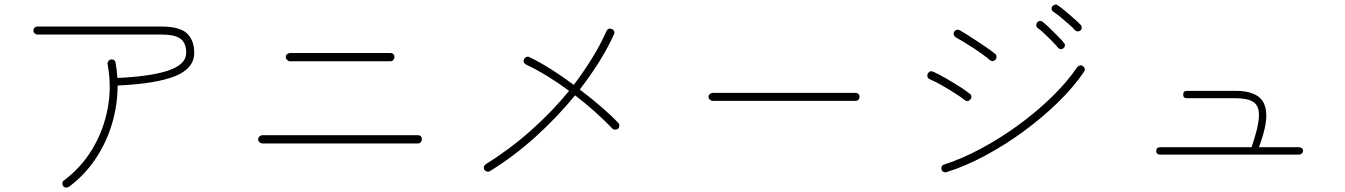

<svg xmlns="http://www.w3.org/2000/svg" viewBox="-20 -811 6040 862"><path d="M289 28Q283 32 275.5 31Q268 30 263 24Q259 18 260 10.5Q261 3 267 -1Q345 -59 395 -142.5Q445 -226 463.5 -324Q482 -422 463 -523Q462 -530 466.5 -536.5Q471 -543 478 -544Q496 -546 499 -529Q502 -512 504 -495Q506 -478 507 -461Q659 -468 737.5 -495Q816 -522 816 -574Q816 -617 791 -636.5Q766 -656 702 -656H148Q141 -656 135.5 -661.5Q130 -667 130 -674Q130 -682 135.5 -687Q141 -692 148 -692H702Q787 -692 819.5 -661Q852 -630 852 -574Q852 -504 767 -469.5Q682 -435 508 -427Q508 -338 482 -252.5Q456 -167 407 -95Q358 -23 289 28Z M1158 -167Q1151 -167 1145 -172.5Q1139 -178 1139 -185Q1139 -193 1145 -198.5Q1151 -204 1158 -204H1856Q1874 -204 1874 -185Q1874 -178 1869 -172.5Q1864 -167 1856 -167ZM1282 -536Q1275 -536 1269 -542Q1263 -548 1263 -555Q1263 -563 1269 -568Q1275 -573 1282 -573H1733Q1741 -573 1746 -568Q1751 -563 1751 -555Q1751 -548 1746 -542Q1741 -536 1733 -536Z M2180 -43Q2174 -39 2167 -40.5Q2160 -42 2155 -48Q2147 -63 2161 -74Q2269 -141 2363.5 -225Q2458 -309 2535 -403Q2488 -438 2438.5 -468.5Q2389 -499 2342 -521Q2326 -530 2333 -546Q2337 -553 2344 -555.5Q2351 -558 2358 -554Q2402 -533 2453.5 -500.5Q2505 -468 2556 -430Q2600 -488 2637.5 -548.5Q2675 -609 2703 -672Q2712 -688 2728 -680Q2735 -677 2737.5 -670Q2740 -663 2736 -656Q2708 -594 2669 -532Q2630 -470 2583 -409Q2636 -369 2681 -330Q2726 -291 2756 -259Q2761 -254 2760.5 -246Q2760 -238 2755 -233Q2750 -229 2742 -229Q2734 -229 2729 -234Q2696 -269 2653 -307.5Q2610 -346 2562 -383Q2481 -284 2383.5 -196Q2286 -108 2180 -43Z M3180 -358Q3173 -358 3167 -363.5Q3161 -369 3161 -376Q3161 -384 3167 -389Q3173 -394 3180 -394H3821Q3829 -394 3834 -389Q3839 -384 3839 -376Q3839 -369 3834 -363.5Q3829 -358 3821 -358Z M4229 -38Q4222 -36 4215.5 -39.5Q4209 -43 4207 -50Q4205 -57 4208 -63.5Q4211 -70 4218 -72Q4299 -98 4385.5 -144.5Q4472 -191 4553.5 -250.5Q4635 -310 4703 -376.5Q4771 -443 4816 -509Q4821 -515 4828 -517Q4835 -519 4842 -514Q4856 -503 4847 -489Q4801 -421 4730.5 -352Q4660 -283 4576 -221.5Q4492 -160 4402.5 -112Q4313 -64 4229 -38ZM4311 -362Q4293 -376 4265.5 -393.5Q4238 -411 4208.5 -428Q4179 -445 4153 -456Q4146 -459 4144 -466.5Q4142 -474 4145 -480Q4154 -496 4170 -489Q4194 -478 4225.5 -460Q4257 -442 4287 -423Q4317 -404 4334 -390Q4340 -386 4341 -378Q4342 -370 4337 -365Q4325 -351 4311 -362ZM4423 -542Q4395 -566 4353 -593.5Q4311 -621 4270 -644Q4264 -648 4262 -655Q4260 -662 4264 -669Q4268 -675 4275 -677Q4282 -679 4289 -675Q4310 -663 4340.5 -643.5Q4371 -624 4401 -603.5Q4431 -583 4448 -569Q4454 -564 4454 -556Q4454 -548 4449 -543Q4437 -531 4423 -542ZM4831 -674Q4825 -670 4818 -670Q4811 -670 4806 -676Q4797 -686 4778.5 -702.5Q4760 -719 4741 -734.5Q4722 -750 4709 -758Q4703 -762 4701.5 -769Q4700 -776 4704 -782Q4709 -788 4716 -790Q4723 -792 4729 -787Q4742 -779 4762 -762Q4782 -745 4802 -727.5Q4822 -710 4832 -699Q4837 -694 4836.5 -686.5Q4836 -679 4831 -674ZM4754 -594Q4749 -590 4742 -590.5Q4735 -591 4730 -597Q4721 -608 4704 -625.5Q4687 -643 4669 -660Q4651 -677 4639 -685Q4633 -690 4632.5 -697Q4632 -704 4636 -710Q4641 -716 4648 -717Q4655 -718 4661 -713Q4673 -704 4692 -685.5Q4711 -667 4729.5 -648.5Q4748 -630 4757 -618Q4762 -613 4761 -606Q4760 -599 4754 -594Z M5188 -117Q5171 -117 5171 -134Q5171 -150 5188 -150H5599Q5630 -240 5632 -287.5Q5634 -335 5608 -352.5Q5582 -370 5529 -370H5309Q5292 -370 5292 -386Q5292 -403 5309 -403H5529Q5593 -403 5628 -378.5Q5663 -354 5665 -298.5Q5667 -243 5632 -150H5813Q5820 -150 5825 -145.5Q5830 -141 5830 -134Q5830 -127 5825 -122Q5820 -117 5813 -117Z"/></svg>

Font: Zen Maru Gothic Light
Style: Regular
Weight: 300
Designer: Yoshimichi Ohira
Foundry: Positype
Version: Version 1.001